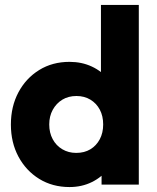

<svg xmlns="http://www.w3.org/2000/svg" viewBox="-20 -746 635 776"><path d="M261 10Q192 10 138.5 -23Q85.1 -56 54.5 -113Q24 -170 24 -242.6Q24 -315.7 54.5 -372.9Q85 -430 138.4 -463Q191.8 -496 261 -496Q310.5 -496 351.2 -477Q392 -458 418.2 -424.5Q444.5 -391 448 -348V-143Q444.5 -100 418.5 -65.2Q392.5 -30.5 351.5 -10.2Q310.5 10 261 10ZM288 -128Q321 -128 345.2 -142.6Q369.4 -157.2 383.2 -183.1Q397 -209 397 -243Q397 -277.2 383.4 -302.8Q369.8 -328.4 345.4 -343.2Q321 -358 289 -358Q256.5 -358 232 -343.2Q207.6 -328.3 193.3 -302.4Q179 -276.5 179 -243Q179 -209.5 193 -183.5Q206.9 -157.5 231.8 -142.8Q256.7 -128 288 -128ZM541 0H390.5V-130.5L413.5 -249L388 -366.5V-726H541Z"/></svg>

Font: Marine Company Thin
Style: Regular
Weight: 100
Designer: Rodrigo Fuenzalida
Foundry: fragTYPE
Version: Version 1.000